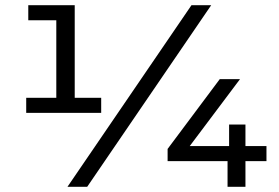

<svg xmlns="http://www.w3.org/2000/svg" viewBox="-20 -720 1074 740"><path d="M81 -285V-343H241L197 -297V-674L228 -642H89V-700H268V-297L224 -343H370V-285ZM240 0 718 -700H794L316 0ZM626 -99V-146L827 -415H905L703 -146L669 -157H1007V-99ZM857 0V-99L863 -157V-240H926V0Z"/></svg>

Font: Montserrat Thin Medium
Style: Regular
Weight: 500
Version: Version 9.000